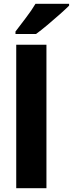

<svg xmlns="http://www.w3.org/2000/svg" viewBox="-20 -997 386 1017"><path d="M226 0H66V-760H226ZM346 -967Q328 -949 296.5 -921Q265 -893 231 -864.5Q197 -836 171 -817H62V-830Q87 -863 117.5 -903Q148 -943 168 -977H346Z"/></svg>

Font: Noto Sans Telugu SemiCondensed ExtraBold
Style: Regular
Weight: 800
Width: 4
Designer: Jelle Bosma - Monotype Design Team
Foundry: Monotype Imaging Inc.
Version: Version 2.005; ttfautohint (v1.8.4.7-5d5b)